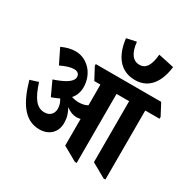

<svg xmlns="http://www.w3.org/2000/svg" viewBox="-193 -1081 1275 1279"><g transform="rotate(30 444.5 -442.0)"><path d="M617 -664C725 -664 781 -748 795 -866L674 -892C667 -811 643 -767 592 -767C540 -767 509 -813 502 -892L427 -876C441 -755 499 -664 617 -664ZM230 -61C303 -61 353 -108 353 -180C353 -220 343 -253 323 -286C348 -267 375 -255 406 -255C416 -255 425 -257 434 -259V-54L544 8H558V-523H655V-54L765 8H779V-523H889V-537L842 -626H339V-613L387 -523H434V-364C418 -354 395 -348 368 -348C350 -348 330 -351 312 -357C335 -383 346 -415 346 -451C346 -497 331 -539 306 -571C276 -608 233 -633 181 -633C146 -633 111 -623 76 -607L131 -495C168 -513 204 -525 231 -525C259 -525 274 -511 274 -489C274 -452 228 -423 140 -393L190 -285C212 -293 231 -300 248 -309C261 -289 269 -267 269 -242C269 -203 244 -176 203 -176C140 -176 105 -229 71 -334L8 -314C49 -171 109 -61 230 -61Z"/></g></svg>

Font: Noto Serif Devanagari ExtraCondensed ExtraBold
Style: Regular
Weight: 800
Width: 2
Designer: Universal Thirst, Indian Type Foundry and the Monotype Design Team
Foundry: Monotype Imaging Inc.
Version: Version 2.004